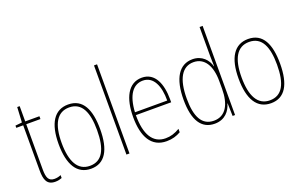

<svg xmlns="http://www.w3.org/2000/svg" viewBox="-90 -1144 2411 1538"><g transform="rotate(-20 1115.5 -375.0)"><path d="M167 -14C116 -14 103 -49 103 -119V-503H224V-527H103V-657H82L75 -528L18 -522V-503H77V-120C77 -37 95 10 166 10C190 10 206 5 222 -1V-26C208 -19 188 -14 167 -14Z M646 -264C646 -428 598 -537 471 -537C353 -537 292 -440 292 -265C292 -88 352 10 471 10C589 10 646 -87 646 -264ZM318 -265C318 -423 367 -512 471 -512C581 -512 620 -413 620 -265C620 -102 574 -15 470 -15C366 -15 318 -107 318 -265Z M800 0V-760H774V0Z M1099 -537C982 -537 927 -423 927 -263C927 -97 984 10 1115 10C1163 10 1201 -2 1236 -22V-51C1193 -26 1158 -15 1115 -15C1007 -15 952 -106 953 -271H1254V-298C1254 -424 1213 -537 1099 -537ZM1099 -512C1190 -512 1230 -417 1229 -295H954C962 -440 1016 -512 1099 -512Z M1525 10C1614 10 1658 -50 1674 -108H1676L1679 0H1700V-760H1674V-511C1674 -483 1675 -456 1676 -425H1674C1660 -481 1612 -537 1531 -537C1418 -537 1354 -439 1354 -255C1354 -82 1411 10 1525 10ZM1527 -15C1425 -15 1381 -101 1381 -255C1381 -425 1434 -512 1531 -512C1623 -512 1674 -430 1674 -300V-234C1674 -100 1626 -15 1527 -15Z M2180 -264C2180 -428 2132 -537 2005 -537C1887 -537 1826 -440 1826 -265C1826 -88 1886 10 2005 10C2123 10 2180 -87 2180 -264ZM1852 -265C1852 -423 1901 -512 2005 -512C2115 -512 2154 -413 2154 -265C2154 -102 2108 -15 2004 -15C1900 -15 1852 -107 1852 -265Z"/></g></svg>

Font: Noto Sans Gurmukhi Condensed Thin
Style: Regular
Weight: 100
Width: 3
Designer: Jelle Bosma - Monotype Design Team
Foundry: Monotype Imaging Inc.
Version: Version 2.004